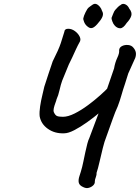

<svg xmlns="http://www.w3.org/2000/svg" viewBox="-20 -879 720 988"><path d="M411 85Q389 76 385.5 61.5Q382 47 389 26.5Q396 6 403 -21Q405 -29 409.5 -50Q414 -71 419 -95.5Q424 -120 429.5 -140Q435 -160 439 -167L490 -303L567 -527Q572 -557 583.5 -581.5Q595 -606 593 -619Q593 -634 607 -641.5Q621 -649 639 -647.5Q657 -646 667 -633Q677 -621 679 -608.5Q681 -596 676 -581L640 -501L623 -447Q613 -418 605 -389.5Q597 -361 586 -332Q573 -304 560 -267Q547 -230 526 -172Q518 -153 509 -117Q500 -81 492 -45.5Q484 -10 477 10Q478 20 473 33Q468 46 468 54Q469 66 459.5 75Q450 84 437 87.5Q424 91 411 85ZM310 -193Q262 -191 226.5 -216Q191 -241 184 -281Q182 -302 186.5 -332Q191 -362 198 -390Q205 -418 208 -433Q210 -438 216 -457.5Q222 -477 230 -500.5Q238 -524 244 -542Q250 -560 251 -563Q282 -624 293 -657.5Q304 -691 311 -715Q312 -731 331 -731Q349 -731 365.5 -719Q382 -707 390 -690.5Q398 -674 389 -661Q381 -647 371 -625.5Q361 -604 351.5 -583Q342 -562 334 -547L300 -464Q293 -445 286.5 -416Q280 -387 271 -368Q270 -362 265 -349Q260 -336 257 -323Q254 -310 257 -302Q264 -286 273.5 -282Q283 -278 304 -278Q330 -278 364 -295Q398 -312 433 -338Q468 -364 497 -390Q526 -416 543 -435L576 -382Q569 -371 547 -349Q525 -327 493.5 -300.5Q462 -274 427.5 -249.5Q393 -225 362 -209Q331 -193 310 -193ZM570 -748Q563 -755 558 -769Q553 -783 554 -787Q556 -792 562 -807.5Q568 -823 573 -828Q577 -833 586 -842Q595 -851 599 -852Q610 -863 624 -857Q638 -851 645 -835Q661 -815 655.5 -797.5Q650 -780 632 -761Q614 -733 598 -733.5Q582 -734 570 -748ZM431 -742Q419 -751 413 -765.5Q407 -780 409 -786Q411 -797 420 -815.5Q429 -834 436 -840Q439 -842 444.5 -846.5Q450 -851 455 -854Q466 -862 476 -858Q486 -854 494 -844Q502 -834 505 -823Q513 -810 508 -795.5Q503 -781 488 -764Q472 -743 458.5 -736.5Q445 -730 431 -742Z"/></svg>

Font: Caveat SemiBold
Style: Regular
Weight: 600
Designer: Pablo Impallari
Foundry: Pablo Impallari
Version: Version 2.000